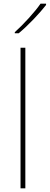

<svg xmlns="http://www.w3.org/2000/svg" viewBox="-20 -1018 269 1038"><path d="M229 -991V-998H199C170 -955 105 -884 60 -844V-838H81C134 -882 194 -946 229 -991ZM117 0V-760H91V0Z"/></svg>

Font: Noto Sans Thai Looped Thin
Style: Regular
Weight: 100
Designer: Sasikarn Vongin, Ben Mitchell
Foundry: The Fontpad Ltd
Version: Version 1.001